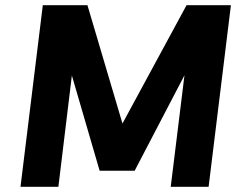

<svg xmlns="http://www.w3.org/2000/svg" viewBox="-20 -720 945 740"><path d="M452 -244 699 -700H870L784 0H638L691 -430L499 -62H364L257 -429L205 0H59L145 -700H317Z"/></svg>

Font: Inclusive Sans
Style: Italic
Weight: 400
Italic angle: -7°
Designer: Olivia King
Foundry: Olivia King
Version: Version 2.004